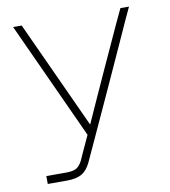

<svg xmlns="http://www.w3.org/2000/svg" viewBox="-80 -768 740 837"><g transform="rotate(-10 290.5 -350.0)"><path d="M64 0V-35H150Q182 -35 197 -43.5Q212 -52 224 -76Q226 -81 239 -109.5Q252 -138 272 -181L34 -700H72L291 -223Q313 -272 338.5 -328.5Q364 -385 390 -442Q416 -499 439.5 -550Q463 -601 481 -640.5Q499 -680 509 -700H547Q541 -688 523 -648.5Q505 -609 479.5 -552.5Q454 -496 424.5 -431.5Q395 -367 366 -303.5Q337 -240 312.5 -187Q288 -134 272.5 -100Q257 -66 255 -62Q239 -28 215 -14Q191 0 150 0Z"/></g></svg>

Font: Zen Kaku Gothic New Light
Style: Regular
Weight: 300
Designer: Yoshimichi Ohira
Foundry: Positype
Version: Version 1.002